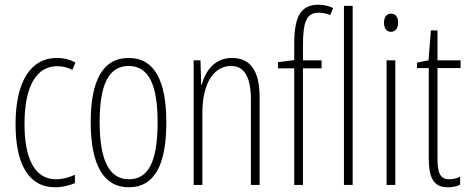

<svg xmlns="http://www.w3.org/2000/svg" viewBox="-20 -785 1989 815"><path d="M214 10C241 10 274 3 298 -8V-43C271 -31 244 -24 218 -24C124 -24 84 -117 84 -259C84 -422 136 -504 223 -504C246 -504 267 -499 287 -488L300 -520C277 -532 251 -539 221 -539C111 -539 46 -440 46 -258C46 -91 100 10 214 10Z M686 -265C686 -437 639 -539 526 -539C417 -539 365 -444 365 -267C365 -84 420 10 527 10C634 10 686 -82 686 -265ZM403 -267C403 -421 439 -505 526 -505C616 -505 649 -416 649 -266C649 -101 611 -24 527 -24C442 -24 403 -108 403 -267Z M965 -539C890 -539 852 -483 836 -425H834L831 -529H802V0H839V-305C839 -439 892 -505 961 -505C1014 -505 1045 -463 1045 -362V0H1082V-373C1082 -488 1040 -539 965 -539Z M1345 -495V-529H1266V-593C1266 -694 1282 -731 1333 -731C1349 -731 1366 -728 1382 -721L1394 -751C1377 -759 1357 -765 1332 -765C1254 -765 1229 -711 1229 -598V-530L1160 -521V-495H1229V0H1266V-495Z M1477 0V-760H1440V0Z M1640 -727C1618 -727 1610 -709 1610 -688C1610 -667 1620 -650 1639 -650C1658 -650 1670 -665 1670 -689C1670 -709 1662 -727 1640 -727ZM1658 -529H1621V0H1658Z M1887 -24C1847 -24 1837 -53 1837 -115V-496H1935V-529H1837V-656H1809L1799 -529L1750 -519V-496H1800V-116C1800 -33 1818 10 1881 10C1902 10 1918 6 1933 -1V-35C1922 -29 1904 -24 1887 -24Z"/></svg>

Font: Noto Sans Hebrew ExtraCondensed ExtraLight
Style: Regular
Weight: 200
Width: 2
Designer: Monotype Design Team
Foundry: Monotype Imaging Inc.
Version: Version 2.004